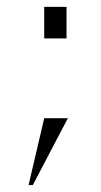

<svg xmlns="http://www.w3.org/2000/svg" viewBox="-20 -429 291 551"><path d="M174.8 -89.8 74.2 102.1H62L106.9 -89.8ZM106.9 -318.8V-409.2H170.9V-318.8Z"/></svg>

Font: Halibut Thin
Style: Regular
Weight: 250
Designer: Matteo Maggi
Foundry: Collletttivo
Version: Version 3.080 | FøM Fix